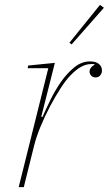

<svg xmlns="http://www.w3.org/2000/svg" viewBox="-20 -771 448 791"><path d="M179 -490H94L96 -501L206 -512L150 -290L155 -289Q168 -319 187.5 -359Q207 -399 231.5 -434Q256 -469 286 -493.5Q316 -518 351 -518Q375 -518 387.5 -507.5Q400 -497 400 -481Q400 -468 392.5 -460Q385 -452 374 -452Q362 -452 355.5 -459.5Q349 -467 349 -476Q349 -485 355 -492.5Q361 -500 369 -504V-507H354Q336 -507 315.5 -496.5Q295 -486 270 -460Q252 -442 230 -408Q208 -374 186.5 -333.5Q165 -293 147 -249.5Q129 -206 120 -169L78 0H57ZM266 -595 392 -751 408 -739 275 -588Z"/></svg>

Font: IBM Plex Serif Thin
Style: Italic
Weight: 100
Italic angle: -14°
Designer: Mike Abbink, Paul van der Laan, Pieter van Rosmalen
Foundry: Bold Monday
Version: Version 3.001